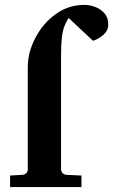

<svg xmlns="http://www.w3.org/2000/svg" viewBox="-20 -760 460 780"><path d="M21 0V-46.9L71.8 -49.8Q80.1 -50.3 86.4 -56.4Q92.8 -62.5 92.8 -70.8V-484.9Q92.8 -523.9 104 -559.3Q115.2 -594.7 136.2 -627.9Q166.5 -676.3 214.6 -708.3Q262.7 -740.2 324.2 -740.2Q344.2 -740.2 366.5 -731.9Q388.7 -723.6 404.3 -706.1Q419.9 -688.5 419.9 -660.2Q419.9 -636.7 401.1 -619.6Q382.3 -602.5 357.9 -594.2Q333 -617.2 308.3 -640.6Q283.7 -664.1 258.8 -687Q249 -672.4 241.9 -654.3Q234.9 -636.2 231.4 -607.9Q228 -579.6 228 -534.2V-73.2Q228 -64 234.1 -57.1Q240.2 -50.3 250 -49.8L311 -46.9V0Z"/></svg>

Font: Charis
Style: Bold
Weight: 700
Designer: Walt Agee, Miriam Martin, Annie Olsen, Victor Gaultney, Lorna Priest, Alan Ward, Bob Hallissy, Martin Hosken, Sharon Cor
Foundry: SIL Global
Version: Version 7.000